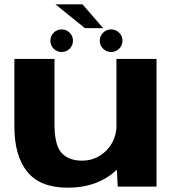

<svg xmlns="http://www.w3.org/2000/svg" viewBox="-20 -863 815 888"><path d="M524.5 0 520.5 -78.5Q434 5 293 5Q166 5 106.2 -68.5Q46.5 -142 46.5 -278V-590.5H232V-289Q232 -192.5 264.5 -156.2Q297 -120 359.5 -120Q426 -120 473 -168Q513 -209.5 518.5 -270.5V-590.5H704V0ZM265.5 -622.5Q243.5 -622.5 228.2 -637.8Q213 -653 213 -675Q213 -696.5 228.2 -711.8Q243.5 -727 265.5 -727Q287 -727 302.2 -711.8Q317.5 -696.5 317.5 -675Q317.5 -653 302.2 -637.8Q287 -622.5 265.5 -622.5ZM494 -622.5Q472 -622.5 456.8 -637.8Q441.5 -653 441.5 -675Q441.5 -696.5 456.8 -711.8Q472 -727 494 -727Q515.5 -727 531 -711.8Q546.5 -696.5 546.5 -675Q546.5 -653 531 -637.8Q515.5 -622.5 494 -622.5ZM372.5 -733 236.5 -843H361.5L457 -733Z"/></svg>

Font: Anybody ExtraExpanded Regular
Style: Bold
Weight: 700
Width: 8
Designer: Tyler Finck
Foundry: Etcetera Type Company
Version: Version 1.010; ttfautohint (v1.8.3) -l 8 -r 50 -G 200 -x 14 